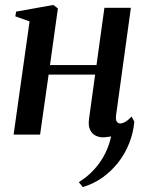

<svg xmlns="http://www.w3.org/2000/svg" viewBox="-20 -544 589 776"><path d="M449 -77.5Q447 -59 452.5 -52Q458 -45 465.5 -45Q474.5 -45 486 -51.2Q497.5 -57.5 512 -73L523 -52Q518.5 -6 501.8 36Q485 78 457.5 113Q430 148 393.8 173.8Q357.5 199.5 314.5 212L298.5 192Q323.5 177 344.5 157.2Q365.5 137.5 382.5 113.8Q399.5 90 411.2 63Q423 36 429 7.5Q425 8 414.5 9.5Q404 11 396 11Q380 11 365.8 3.8Q351.5 -3.5 343.8 -20Q336 -36.5 340 -64.5L364.5 -242.5H176.5L142 0H35L99.5 -457.5L42 -478L45 -497L195.5 -524L214 -510L182 -281H370L402 -512.5H509Z"/></svg>

Font: Merriweather 120pt Medium
Style: Italic
Weight: 500
Italic angle: -7.8°
Version: Version 2.101